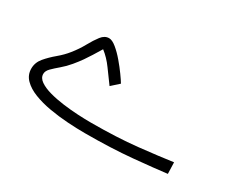

<svg xmlns="http://www.w3.org/2000/svg" viewBox="-74 -638 1021 856"><g transform="rotate(30 436.5 -210.5)"><path d="M403.3 -54.7Q539.1 -54.7 642.8 -65.9Q746.6 -77.1 814.5 -86.9L816.4 -28.3Q753.9 -20.5 647.5 -10.5Q541 -0.5 404.3 -0.5Q362.8 -0.5 314.9 -3.7Q267.1 -6.8 220.9 -14.9Q174.8 -22.9 137.2 -37.6Q99.6 -52.2 76.9 -75.2Q54.2 -98.1 54.2 -130.9Q54.2 -162.1 75.4 -187.3Q96.7 -212.4 124.5 -235.6Q152.3 -258.8 171.9 -283.7Q196.3 -314 213.6 -345.7Q231 -377.4 248 -399.4Q265.1 -421.4 287.6 -421.4Q303.7 -421.4 325.7 -403.3Q347.7 -385.3 369.9 -359.1Q392.1 -333 409.4 -308.8Q426.8 -284.7 434.1 -272L395.5 -237.3Q371.6 -269.5 345.7 -305.4Q319.8 -341.3 288.6 -365.2Q273.4 -340.3 261.5 -321Q249.5 -301.8 236.6 -283.2Q223.6 -264.6 204.6 -241.7Q185.1 -218.3 163.6 -200.2Q142.1 -182.1 127.2 -167.2Q112.3 -152.3 112.3 -136.7Q112.3 -116.2 133.1 -101.8Q153.8 -87.4 187.5 -78.1Q221.2 -68.8 260.5 -63.7Q299.8 -58.6 337.4 -56.6Q375 -54.7 403.3 -54.7Z"/></g></svg>

Font: Vazirmatn FD NL ExtraLight
Style: Regular
Weight: 200
Designer: Saber Rastikerdar
Foundry: Saber Rastikerdar
Version: Version 33.003